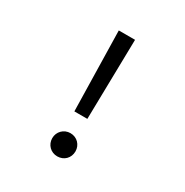

<svg xmlns="http://www.w3.org/2000/svg" viewBox="-162 -819 924 961"><g transform="rotate(30 300.0 -339.0)"><path d="M345 -689H251L261 -227H336ZM299 -123C261 -123 232 -93 232 -56C232 -18 261 11 299 11C338 11 366 -18 366 -56C366 -93 338 -123 299 -123Z"/></g></svg>

Font: FiraMono Nerd Font
Style: Regular
Weight: 400
Designer: Carrois Corporate & Edenspiekermann AG
Foundry: Carrois Corporate GbR & Edenspiekermann AG
Version: Version 003.206;Nerd Fonts 3.3.0